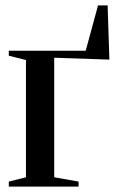

<svg xmlns="http://www.w3.org/2000/svg" viewBox="-20 -690 436 710"><path d="M12.5 0V-18.5L76 -34.5V-468L12.5 -484V-502.5H297L342.5 -670H378L384.5 -469.5L180.5 -476.5V-34.5L270.5 -18.5V0Z"/></svg>

Font: Merriweather 144pt Medium
Style: Regular
Weight: 500
Version: Version 2.100